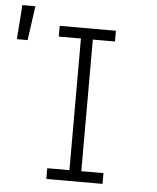

<svg xmlns="http://www.w3.org/2000/svg" viewBox="-82 -791 685 837"><g transform="rotate(5 260.5 -373.0)"><path d="M152 0V-47H249V-623H152V-670H398V-623H301V-47H398V0ZM-29 -596 -18 -746H39L18 -596Z"/></g></svg>

Font: Lode Dark
Style: Regular
Weight: 400
Monospace: yes
Designer: Belleve Invis
Foundry: Belleve Invis
Version: Version 29.2.0; ttfautohint (v1.8.3)